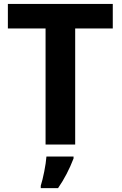

<svg xmlns="http://www.w3.org/2000/svg" viewBox="-20 -734 619 975"><path d="M361.8 0H211.4V-589.4H20V-713.9H552.7V-589.4H361.8ZM215.8 61H353.5V70.8Q321.8 153.3 274.9 221.2H187V209Q195.8 181.6 204.6 137.5Q213.4 93.3 215.8 61Z"/></svg>

Font: Viking Open Sans
Style: Bold
Weight: 700
Foundry: Ascender Corporation
Version: Version 2.001